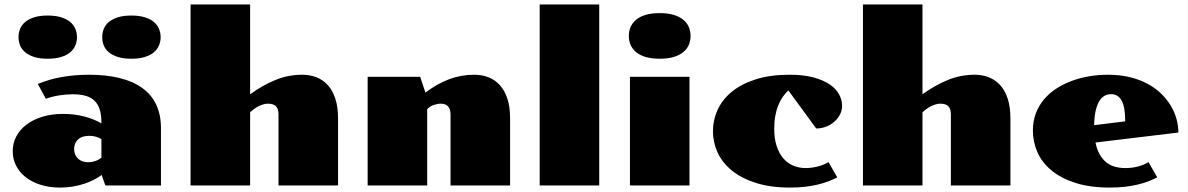

<svg xmlns="http://www.w3.org/2000/svg" viewBox="-20 -826 5290 855"><path d="M435.1 -660.6Q435.1 -680.7 442.4 -698.2Q449.7 -715.8 465.6 -728.8Q481.4 -741.7 505.9 -749.3Q530.3 -756.8 564.9 -756.8Q599.1 -756.8 624 -749.3Q648.9 -741.7 664.6 -728.8Q680.2 -715.8 687.7 -698.2Q695.3 -680.7 695.3 -660.6Q695.3 -640.6 687.7 -623Q680.2 -605.5 664.6 -592.5Q648.9 -579.6 624 -572Q599.1 -564.5 564.9 -564.5Q530.3 -564.5 505.9 -572Q481.4 -579.6 465.6 -592.5Q449.7 -605.5 442.4 -623Q435.1 -640.6 435.1 -660.6ZM192.4 -564.5Q157.7 -564.5 133.3 -572Q108.9 -579.6 93 -592.5Q77.1 -605.5 69.8 -623Q62.5 -640.6 62.5 -660.6Q62.5 -680.7 69.8 -698.2Q77.1 -715.8 93 -728.8Q108.9 -741.7 133.3 -749.3Q157.7 -756.8 192.4 -756.8Q226.6 -756.8 251.5 -749.3Q276.4 -741.7 292 -728.8Q307.6 -715.8 315.2 -698.2Q322.8 -680.7 322.8 -660.6Q322.8 -640.6 315.2 -623Q307.6 -605.5 292 -592.5Q276.4 -579.6 251.5 -572Q226.6 -564.5 192.4 -564.5ZM36.6 -152.3Q36.6 -187.5 52.2 -217.8Q67.9 -248 97.2 -270.5Q126.5 -293 168 -305.9Q209.5 -318.8 260.7 -318.8Q312 -318.8 356.7 -306.9Q401.4 -294.9 431.6 -276.4V-280.3Q431.6 -314.5 424.1 -338.4Q416.5 -362.3 400.9 -377.4Q385.3 -392.6 361.1 -399.4Q336.9 -406.2 304.2 -406.2Q274.4 -406.2 242.7 -401.1Q210.9 -396 184.1 -386.2L148.4 -452.1Q201.7 -474.1 258.5 -483.6Q315.4 -493.2 376 -493.2Q453.6 -493.2 513.4 -478.3Q573.2 -463.4 614 -433.8Q654.8 -404.3 675.8 -359.6Q696.8 -314.9 696.8 -254.9V0H449.2L432.6 -46.9Q418 -35.6 397.9 -25.4Q377.9 -15.1 354 -7.3Q330.1 0.5 303.2 4.9Q276.4 9.3 247.1 9.3Q199.2 9.3 160.4 -3.2Q121.6 -15.6 94.2 -37.1Q66.9 -58.6 51.8 -88.1Q36.6 -117.7 36.6 -152.3ZM310.1 -162.6Q310.1 -136.2 327.1 -119.9Q344.2 -103.5 373 -103.5Q388.7 -103.5 403.8 -108.6Q418.9 -113.8 431.6 -124V-206.5Q407.2 -221.2 377.9 -221.2Q344.7 -221.2 327.4 -204.8Q310.1 -188.5 310.1 -162.6Z M828.6 -806.2H1093.8V-406.2Q1148.4 -445.8 1205.8 -469.5Q1263.2 -493.2 1326.2 -493.2Q1359.9 -493.2 1388.9 -481.9Q1418 -470.7 1439.5 -447.3Q1460.9 -423.8 1473.1 -387Q1485.4 -350.1 1485.4 -298.8V0H1220.2V-315.4Q1220.2 -340.8 1209.2 -352.5Q1198.2 -364.3 1173.3 -364.3Q1162.1 -364.3 1151.1 -360.8Q1140.1 -357.4 1129.9 -352.1Q1119.6 -346.7 1110.4 -339.8Q1101.1 -333 1093.8 -326.2V0H828.6Z M1617.2 -483.9H1851.1L1874.5 -413.6Q1926.3 -453.1 1979.7 -473.1Q2033.2 -493.2 2092.3 -493.2Q2126 -493.2 2155 -481.9Q2184.1 -470.7 2205.6 -447.3Q2227.1 -423.8 2239.3 -387Q2251.5 -350.1 2251.5 -298.8V0H1986.3V-315.4Q1986.3 -340.8 1975.1 -352.5Q1963.9 -364.3 1942.4 -364.3Q1928.2 -364.3 1911.1 -358.4Q1894 -352.5 1882.3 -339.8V0H1617.2Z M2383.3 -806.2H2648.4V0H2383.3Z M2917.5 -564.5Q2881.3 -564.5 2855.2 -572.3Q2829.1 -580.1 2812.5 -594Q2795.9 -607.9 2788.1 -626.2Q2780.3 -644.5 2780.3 -666Q2780.3 -687 2788.1 -705.6Q2795.9 -724.1 2812.5 -738Q2829.1 -752 2855.2 -759.8Q2881.3 -767.6 2917.5 -767.6Q2954.1 -767.6 2980 -759.8Q3005.9 -752 3022.7 -738Q3039.6 -724.1 3047.4 -705.6Q3055.2 -687 3055.2 -666Q3055.2 -644.5 3047.4 -626.2Q3039.6 -607.9 3022.7 -594Q3005.9 -580.1 2980 -572.3Q2954.1 -564.5 2917.5 -564.5ZM2785.2 -483.9H3050.3V0H2785.2Z M3154.8 -242.2Q3154.8 -291.5 3175.5 -336.9Q3196.3 -382.3 3238.3 -417Q3280.3 -451.7 3344.5 -472.4Q3408.7 -493.2 3495.6 -493.2Q3558.1 -493.2 3602.5 -481.2Q3647 -469.2 3675.3 -449.7Q3703.6 -430.2 3716.8 -405.3Q3730 -380.4 3730 -354.5Q3730 -334.5 3720.7 -316.4Q3711.4 -298.3 3695.8 -284.4Q3680.2 -270.5 3659.2 -262.2Q3638.2 -253.9 3614.7 -253.9L3490.7 -423.3Q3477.1 -411.1 3465.6 -394.5Q3454.1 -377.9 3445.6 -356.7Q3437 -335.4 3432.4 -309.3Q3427.7 -283.2 3427.7 -252Q3427.7 -208.5 3438.5 -175.8Q3449.2 -143.1 3467.8 -121.3Q3486.3 -99.6 3512 -88.6Q3537.6 -77.6 3567.9 -77.6Q3582.5 -77.6 3597.4 -79.8Q3612.3 -82 3625.7 -85.7Q3639.2 -89.4 3650.4 -94.2Q3661.6 -99.1 3669.4 -104.5L3708.5 -36.1Q3690.4 -26.9 3669.2 -18.6Q3647.9 -10.3 3622.3 -4.2Q3596.7 2 3565.9 5.6Q3535.2 9.3 3498.5 9.3Q3410.6 9.3 3345.9 -11.5Q3281.2 -32.2 3238.8 -66.9Q3196.3 -101.6 3175.5 -147Q3154.8 -192.4 3154.8 -242.2Z M3822.8 -806.2H4087.9V-406.2Q4142.6 -445.8 4200 -469.5Q4257.3 -493.2 4320.3 -493.2Q4354 -493.2 4383.1 -481.9Q4412.1 -470.7 4433.6 -447.3Q4455.1 -423.8 4467.3 -387Q4479.5 -350.1 4479.5 -298.8V0H4214.4V-315.4Q4214.4 -340.8 4203.4 -352.5Q4192.4 -364.3 4167.5 -364.3Q4156.2 -364.3 4145.3 -360.8Q4134.3 -357.4 4124 -352.1Q4113.8 -346.7 4104.5 -339.8Q4095.2 -333 4087.9 -326.2V0H3822.8Z M4579.6 -244.6Q4579.6 -286.6 4592.8 -321.3Q4606 -356 4629.2 -383.5Q4652.3 -411.1 4684.1 -431.6Q4715.8 -452.1 4752.9 -465.8Q4790 -479.5 4830.6 -486.3Q4871.1 -493.2 4912.6 -493.2Q4967.3 -493.2 5012 -482.2Q5056.6 -471.2 5091.6 -452.1Q5126.5 -433.1 5152.1 -407.7Q5177.7 -382.3 5194.6 -353.8Q5211.4 -325.2 5219.5 -294.9Q5227.5 -264.6 5227.5 -235.8L4858.4 -191.4Q4869.1 -137.2 4901.4 -107.4Q4933.6 -77.6 4991.7 -77.6Q5023.4 -77.6 5051 -85.4Q5078.6 -93.3 5094.2 -104.5L5133.3 -36.1Q5115.2 -26.9 5094 -18.6Q5072.8 -10.3 5047.1 -4.2Q5021.5 2 4990.5 5.6Q4959.5 9.3 4922.4 9.3Q4833.5 9.3 4769 -11.5Q4704.6 -32.2 4662.4 -67.1Q4620.1 -102.1 4599.9 -147.9Q4579.6 -193.8 4579.6 -244.6ZM4990.7 -285.6Q4990.7 -349.1 4974.9 -377.9Q4959 -406.7 4927.7 -406.7Q4911.6 -406.7 4897.9 -398.9Q4884.3 -391.1 4874.5 -374.5Q4864.7 -357.9 4858.9 -331.8Q4853 -305.7 4852.5 -268.6Z"/></svg>

Font: Poller One
Style: Regular
Weight: 400
Designer: Yvonne Schttler
Foundry: Yvonne Schttler
Version: Version 1.002